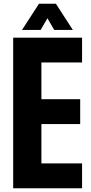

<svg xmlns="http://www.w3.org/2000/svg" viewBox="-20 -1000 484 1020"><path d="M50 0V-800H416V-668H200V-473H406V-341H200V-132H416V0ZM97 -841 187 -980H277L367 -841H268L232 -903L196 -841Z"/></svg>

Font: Big Shoulders Text Thin Black
Style: Regular
Weight: 900
Version: Version 2.002